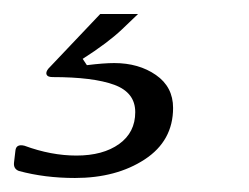

<svg xmlns="http://www.w3.org/2000/svg" viewBox="-85 -34 355 274"><path d="M-58 210Q-66 207 -65 198L-63 181Q-62 171 -50 174Q-12 188 24 188Q62 188 85 171.5Q108 155 108 126Q108 98 78 87Q48 76 -10 76Q-17 76 -18.5 72.5Q-20 69 -16 64L58 -14H112Q109 -11 89 8Q69 27 33 50L39 59Q63 56 78 56Q113 56 137.5 73Q162 90 162 120Q162 167 121.5 193.5Q81 220 22 220Q-21 220 -58 210Z"/></svg>

Font: Open Sauce Two
Style: Italic
Weight: 400
Italic angle: -10°
Designer: Alfredo Marco Pradil
Foundry: Creative Sauce Fz LLC
Version: Version 1.477